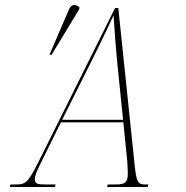

<svg xmlns="http://www.w3.org/2000/svg" viewBox="-20 -746 743 766"><path d="M185 -526 296 -709 297 -717C283 -729 266 -732 255 -708L178 -529ZM19 0H199L202 -10H167C130 -10 119 -12 119 -31C119 -49 133 -76 146 -102L223 -258H472L488 -100C488 -87 490 -71 490 -56C490 -18 480 -10 439 -10H410L407 0H569L572 -10H562C530 -10 524 -16 516 -99L452 -714H439L138 -109C91 -15 83 -10 41 -10H22ZM350 -512C402 -617 410 -635 433 -685C436 -634 443 -543 449 -484L471 -268H228Z"/></svg>

Font: Noto Serif Display Condensed Thin
Style: Italic
Weight: 100
Width: 3
Italic angle: -12°
Designer: Monotype Design Team
Foundry: Monotype Imaging Inc.
Version: Version 2.009